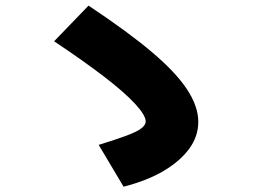

<svg xmlns="http://www.w3.org/2000/svg" viewBox="-20 -737 920 694"><path d="M336.7 -213.3Q401.1 -233.3 438.3 -247.2Q475.6 -261.1 491.1 -273.3Q506.7 -285.6 506.7 -297.8Q506.7 -320 468.3 -361.7Q430 -403.3 356.1 -460Q282.2 -516.7 175.6 -587.8L300 -716.7Q442.2 -622.2 528.9 -548.9Q615.6 -475.6 656.1 -413.9Q696.7 -352.2 696.7 -296.7Q696.7 -244.4 664.4 -200Q632.2 -155.6 572.8 -120Q513.3 -84.4 426.7 -62.2Z"/></svg>

Font: Paperlogy 9 Black
Style: Regular
Weight: 900
Designer: redesigned by Lee Juim, glyphs from Gmarket Sans & Montserrat
Foundry: PT&
Version: Version 1.001